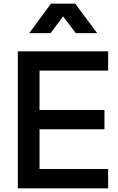

<svg xmlns="http://www.w3.org/2000/svg" viewBox="-20 -1024 641 1044"><path d="M77 0H568V-105H195V-321H548V-426H195V-640H568V-745H77ZM139 -844H255L323 -935L392 -844H508L389 -1004H257Z"/></svg>

Font: Mluvka SemiBold
Style: Regular
Weight: 600
Designer: Modified by Jiří Krblich, Original typeface by Gumpita Rahayu
Foundry: Gumpita Rahayu & Jiří Krblich
Version: Version 2.000;Glyphs 3.1.1 (3134)